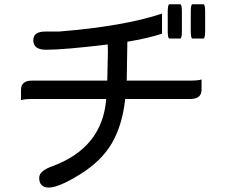

<svg xmlns="http://www.w3.org/2000/svg" viewBox="-20 -804 1040 887"><path d="M568.4 -611.3 565.4 -431.6H858.4Q895.5 -431.6 911.1 -437Q911.1 -431.6 911.1 -389.2Q911.1 -346.7 858.4 -346.7H558.6Q544.9 -224.6 496.6 -142.1Q448.2 -59.6 349.6 1.5Q251 62.5 206.1 62.5Q161.1 62.5 161.1 17.6Q161.1 -14.6 221.7 -36.1Q453.1 -121.1 470.7 -346.7H127.9Q92.8 -346.7 77.1 -341.3Q77.1 -346.7 77.1 -389.2Q77.1 -431.6 127.9 -431.6H475.6L478.5 -572.3L477.5 -598.6Q278.3 -574.2 192.4 -574.2Q133.8 -574.2 133.8 -618.2Q133.8 -658.2 188.5 -658.2H252Q553.7 -682.6 728.5 -741.2V-648.4Q659.2 -626 568.4 -611.3ZM861.3 -749Q861.3 -784.2 869.1 -784.2H919.9Q927.7 -784.2 927.7 -749V-661.1Q927.7 -626 919.9 -626H869.1Q861.3 -626 861.3 -661.1V-749ZM754.9 -749Q754.9 -784.2 762.7 -784.2H812.5Q820.3 -784.2 820.3 -749V-661.1Q820.3 -626 812.5 -626H762.7Q754.9 -626 754.9 -661.1V-749Z"/></svg>

Font: YuPearl-Regular
Style: Regular
Weight: 400
Designer: Max Yao
Foundry: Max-Everyday
Version: Version 1.011; ttfautohint (v1.8.3)